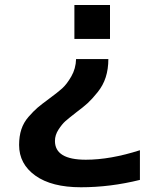

<svg xmlns="http://www.w3.org/2000/svg" viewBox="-20 -540 654 790"><path d="M286.1 -379.9V-519.5H432.6V-379.9ZM206.1 40Q206.1 117.2 333 117.2Q433.6 117.2 555.7 78.1V200.2Q433.6 230.5 313 230.5Q192.4 230.5 125.5 182.6Q58.6 134.8 58.6 56.6Q58.6 20.5 67.9 -7.8Q77.1 -36.1 97.7 -59.6Q118.2 -83 134.8 -97.2Q151.4 -111.3 180.7 -132.8Q216.8 -159.2 235.8 -176.3Q254.9 -193.4 273.4 -225.6Q292 -257.8 293 -296.9H425.8Q425.8 -255.9 415 -222.2Q404.3 -188.5 381.3 -160.2Q358.4 -131.8 340.8 -115.7Q323.2 -99.6 293 -77.1Q261.7 -52.7 248.5 -41Q235.4 -29.3 220.7 -6.8Q206.1 15.6 206.1 40Z"/></svg>

Font: Mgen+ 1c bold
Style: Bold
Weight: 700
Designer: [Source Han Sans]
Ryoko NISHIZUKA  (kana & ideographs); Paul D. Hunt (Latin, Greek & Cyrillic); Wenlong ZHANG  (bopomofo
Version: Version 1.059.20150602